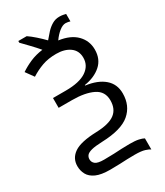

<svg xmlns="http://www.w3.org/2000/svg" viewBox="-255 -956 1096 1272"><g transform="rotate(-30 293.5 -319.5)"><path d="M420 -853Q437 -853 449.5 -850.5Q462 -848 470 -846V-789Q464 -791 454.5 -793Q445 -795 436 -795Q413 -795 386.5 -774Q360 -753 337 -720Q425 -708 471 -661Q517 -614 517 -547Q517 -474 468.5 -431Q420 -388 342 -376V-372Q432 -360 482 -317Q532 -274 532 -203Q532 -109 467 -53.5Q402 2 253 7Q198 9 170 16.5Q142 24 132 36.5Q122 49 122 66Q122 88 139.5 102Q157 116 206 116Q250 116 281 114.5Q312 113 340.5 111.5Q369 110 402 110Q446 110 471 115.5Q496 121 510 129V214Q500 206 473.5 197.5Q447 189 397 189Q365 189 339 190Q313 191 283 192.5Q253 194 208 194Q139 194 100.5 176.5Q62 159 46 129.5Q30 100 30 65Q30 5 80.5 -29.5Q131 -64 251 -68Q349 -71 393.5 -104Q438 -137 438 -204Q438 -273 378 -302.5Q318 -332 218 -332H116V-407H214Q319 -407 371.5 -442.5Q424 -478 424 -538Q424 -592 384 -621Q344 -650 280 -650Q219 -650 172 -633Q125 -616 83 -589L39 -650Q76 -675 119 -693.5Q162 -712 215 -719Q190 -749 158.5 -781.5Q127 -814 106 -836V-849H170Q194 -833 224 -806.5Q254 -780 279 -754Q298 -777 319 -800Q340 -823 365.5 -838Q391 -853 420 -853Z"/></g></svg>

Font: Noto Sans Historical
Style: Regular
Weight: 400
Designer: Monotype Design Team
Foundry: Monotype Imaging Inc.
Version: Version 2.013; ttfautohint (v1.8.4.7-5d5b)